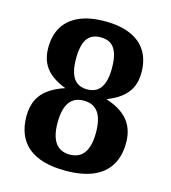

<svg xmlns="http://www.w3.org/2000/svg" viewBox="-108 -797 794 894"><g transform="rotate(15 289.0 -350.0)"><path d="M289 10Q229.9 10 184.8 -2.6Q139.7 -15.3 109.3 -40.6Q79 -66 63.8 -103.2Q48.6 -140.4 48.6 -188.9Q48.6 -237.7 67.6 -273.3Q86.7 -308.8 126.7 -333.2Q166.7 -357.7 227.8 -371.7L227.9 -348.6Q142.5 -373.2 103.4 -414.5Q64.3 -455.8 64.3 -522.4Q64.3 -583.1 90.1 -624.8Q115.9 -666.6 166.1 -688.3Q216.2 -710 289 -710Q361.8 -710 411.9 -688.3Q462 -666.6 487.8 -624.8Q513.6 -583.1 513.6 -522.4Q513.6 -489.1 503.9 -462.2Q494.3 -435.4 474.1 -414.4Q454 -393.4 423.2 -377.2Q392.3 -361.1 350 -348.6L350.1 -371.7Q442.3 -350.4 485.8 -306Q529.3 -261.6 529.3 -188.9Q529.3 -123.7 502 -79.4Q474.7 -35 421.5 -12.5Q368.2 10 289 10ZM289 -67.8Q312 -67.8 329.3 -75.9Q346.7 -83.9 358.2 -100.2Q369.7 -116.4 375.6 -141Q381.4 -165.5 381.4 -197.7Q381.4 -263.1 358.4 -295.3Q335.3 -327.5 289 -327.5Q265.9 -327.5 248.6 -319.5Q231.2 -311.4 219.7 -295.3Q208.2 -279.2 202.4 -254.6Q196.5 -229.9 196.5 -197.7Q196.5 -132.5 219.8 -100.2Q243.2 -67.8 289 -67.8ZM289 -382Q310.7 -382 326.8 -389.6Q342.9 -397.1 353.9 -412.9Q364.9 -428.8 370.2 -452.4Q375.6 -476 375.6 -507.4Q375.6 -550.3 366.2 -578.2Q356.8 -606.1 337.8 -619.4Q318.8 -632.7 289 -632.7Q266.5 -632.7 250.3 -625.3Q234.1 -617.9 223.5 -602.8Q213 -587.7 207.7 -564.1Q202.4 -540.5 202.4 -507.4Q202.4 -443.9 223.7 -412.9Q245 -382 289 -382Z"/></g></svg>

Font: Sutasoma
Style: Regular
Weight: 400
Designer: Izhar Fathurrohim, Akbar Rohmanto, Arusyal Khofiqoini
Foundry: Kiwari Kolektiv
Version: Version 1.102